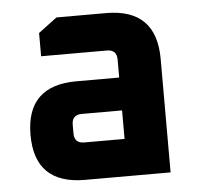

<svg xmlns="http://www.w3.org/2000/svg" viewBox="-44 -573 637 617"><g transform="rotate(-5 275.0 -264.0)"><path d="M206 0Q44 0 44 -159Q44 -318 206 -318H344V-376Q344 -408 312 -408H100V-483L160 -528H320Q482 -528 482 -366V0ZM182 -152Q182 -120 214 -120H344V-212H214Q182 -212 182 -180Z"/></g></svg>

Font: Oxanium ExtraLight
Style: Bold
Weight: 700
Version: Version 2.000